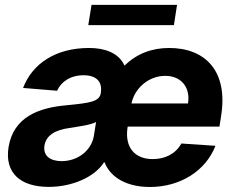

<svg xmlns="http://www.w3.org/2000/svg" viewBox="-20 -747 954 778"><path d="M177.6 10.3C270.2 10.3 362.6 -28.1 401.3 -89.1H403.8C429.3 -24.1 498.6 10.7 587.4 10.7C710.9 10.7 813.9 -55 853 -156.2L714.8 -165.5C692.1 -123.9 649.1 -102.3 599.1 -102.3C525.6 -102.3 485.8 -149.9 496.4 -227.6L497.5 -234H869.3L875.7 -275.6C905.9 -460.9 810 -552.6 665.5 -552.6C595.2 -552.6 534.8 -529.8 484.4 -481.2C460.6 -534.4 402 -552.6 340.9 -552.6C206.7 -552.6 111.5 -490.1 73.5 -390.6L211.3 -379.3C227.6 -415.5 264.9 -442.1 318.9 -442.1C370 -442.1 395.6 -416.2 388.5 -371.4V-369.3C382.1 -334.5 344.5 -329.9 247.9 -320.3C138.1 -310.4 35.5 -273.8 14.9 -152.3C-2.8 -44.7 64.6 10.3 177.6 10.3ZM160.2 -157.3C166.9 -199.9 206.3 -220.9 261 -228.3C294 -233.7 349.8 -240.8 369.3 -252.8L360.1 -195C350.1 -137.8 296.2 -94.1 229.8 -94.1C182.5 -94.1 153.8 -116.1 160.2 -157.3ZM337.7 -645.2H684.7L697.4 -727.3H350.9ZM512.8 -327.8 513.8 -332.4C528.4 -392 583.8 -439.6 649.5 -439.6C714.8 -439.6 752.1 -392.8 741.8 -327.8Z"/></svg>

Font: Margiela Sans
Style: Bold Italic
Weight: 700
Italic angle: -9.39999°
Designer: Stefan Endress, Andreas Faust
Version: Version 1.100;FEAKit 1.0